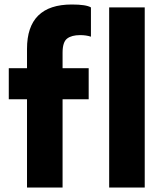

<svg xmlns="http://www.w3.org/2000/svg" viewBox="-20 -833 717 853"><path d="M258 0H100V-392H19V-530H100V-616Q100 -813 299 -813Q363 -813 384 -800V-670Q363 -677 336 -677Q298 -677 278 -661.5Q258 -646 258 -599V-530H374V-392H258ZM623 0H465V-800H623Z"/></svg>

Font: Tanohe Sans
Style: Bold
Weight: 700
Designer: Village Type and Design LLC & Cristiano Sobral
Foundry: Cooper Hewitt Smithsonian Design Museum
Version: Version 1.00;September 29, 2021;FontCreator 13.0.0.2655 64-b